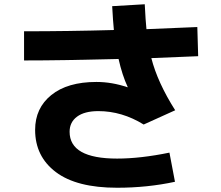

<svg xmlns="http://www.w3.org/2000/svg" viewBox="-20 -827 1040 902"><path d="M579 -417 580 -418Q554 -474 537 -550Q276 -543 93 -543V-680Q302 -680 515 -686Q511 -725 507 -798L660 -807Q664 -728 668 -690Q828 -696 907 -700L911 -563Q765 -557 691 -554Q720 -440 803 -309L655 -242Q553 -305 442 -305Q377 -305 342 -279Q307 -253 307 -208Q307 -82 530 -82Q640 -82 776 -110L802 27Q672 55 530 55Q340 55 242.5 -18.5Q145 -92 145 -217Q145 -319 221 -380.5Q297 -442 433 -442Q506 -442 579 -417Z"/></svg>

Font: M PLUS 1p ExtraBold
Style: Regular
Weight: 800
Version: Version 1.062